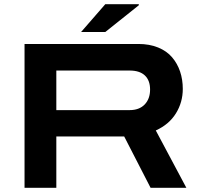

<svg xmlns="http://www.w3.org/2000/svg" viewBox="-20 -897 960 917"><path d="M367.2 -744.1 482.9 -877H643.1V-872.1L482.9 -744.1ZM97.2 0V-687H641.1Q693.8 -687 735.1 -670.2Q776.4 -653.3 801.8 -623.5Q827.1 -593.8 840.1 -555.4Q853 -517.1 853 -472.2Q853 -408.7 820.3 -355.7Q787.6 -302.7 724.1 -273.9L870.1 0H699.2L573.2 -245.1H249V0ZM249 -371.1H599.1Q645 -371.1 670.9 -397.9Q696.8 -424.8 696.8 -469.2Q696.8 -513.2 671.9 -536.6Q647 -560.1 599.1 -560.1H249Z"/></svg>

Font: Archivo Expanded SemiBold
Style: Regular
Weight: 600
Width: 7
Designer: Hector Gatti
Foundry: Omnibus-Type
Version: Version 2.001